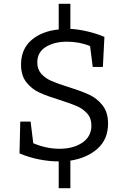

<svg xmlns="http://www.w3.org/2000/svg" viewBox="-20 -847 662 1004"><path d="M348 -7V137H287V-3H285Q238 -3 184.5 -13.5Q131 -24 82 -45L86 -211H140L154 -98Q223 -69 291 -69Q363 -69 410.5 -101Q458 -133 458 -191Q458 -229 436 -253.5Q414 -278 382 -292Q350 -306 293 -324Q228 -344 187 -362.5Q146 -381 118 -416.5Q90 -452 90 -509Q90 -590 144 -637Q198 -684 287 -693V-827H348V-696Q389 -694 438 -682.5Q487 -671 526 -654L518 -497H465L451 -606Q396 -629 330 -629Q264 -629 219.5 -601.5Q175 -574 175 -520Q175 -484 196.5 -460.5Q218 -437 249.5 -423.5Q281 -410 337 -392Q405 -371 446 -352Q487 -333 516 -296.5Q545 -260 545 -201Q545 -119 490.5 -70Q436 -21 348 -7Z"/></svg>

Font: Bitter Pro
Style: Regular
Weight: 400
Designer: Sol Matas, and Bitter project Authors
Foundry: Sol Matas
Version: Version 1.010